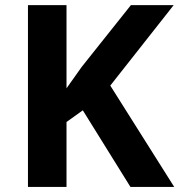

<svg xmlns="http://www.w3.org/2000/svg" viewBox="-20 -734 704 754"><path d="M413.1 -397.9 662.1 -713.9H494.1L300.8 -471.2L241.2 -387.2V-713.9H89.8V0H241.2V-254.9L305.2 -300.8L492.2 0H664.1Z"/></svg>

Font: Noto Reveo Sans
Style: Bold
Weight: 700
Designer: Monotype Design team
Foundry: Monotype Imaging Inc.
Version: Version 1.04